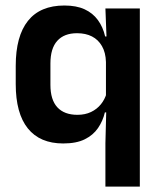

<svg xmlns="http://www.w3.org/2000/svg" viewBox="-20 -522 596 714"><path d="M215 11.5Q128.5 11.5 83.5 -44.5Q38.5 -100.5 38.5 -209.5V-277Q38.5 -387.5 84 -444.5Q129.5 -501.5 219.5 -501.5Q264 -501.5 294.5 -487.5Q325 -473.5 344 -447.5Q363 -421.5 371 -386.5H408L374 -291.5Q373 -326.5 359.2 -350.5Q345.5 -374.5 322 -386.5Q298.5 -398.5 266.5 -398.5Q218.5 -398.5 193 -370.2Q167.5 -342 167.5 -286V-206.5Q167.5 -151 193.2 -123Q219 -95 268 -95Q296.5 -95 318.5 -105.5Q340.5 -116 355.2 -134.2Q370 -152.5 376.5 -175.5L406 -104H370Q362.5 -72 344.5 -45.8Q326.5 -19.5 295.2 -4Q264 11.5 215 11.5ZM372 172V10.5L375.5 -125.5L374 -146.5V-347L376.5 -373.5L372 -490.5H500V172Z"/></svg>

Font: Anek Gurmukhi SemiBold
Style: Regular
Weight: 600
Designer: Sarang Kulkarni (Gurmukhi), Yesha Goshar (Latin)
Foundry: Ek Type
Version: Version 1.003